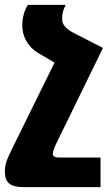

<svg xmlns="http://www.w3.org/2000/svg" viewBox="-35 -524 457 785"><path d="M376 120H204C190 120 181 115 181 106C181 95 188 77 195 63L386 -328L267 -389C241 -402 221 -421 220 -438C216 -468 227 -491 234 -504H79C65 -483 56 -452 56 -419C56 -381 74 -336 120 -308L188 -268L16 81C-8 130 -15 147 -15 178C-15 221 5 241 60 241H376Z"/></svg>

Font: Noto Sans Armenian Extra
Style: Regular
Weight: 800
Designer: Monotype Design Team
Foundry: Monotype Imaging Inc.
Version: Version 1.901